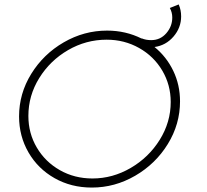

<svg xmlns="http://www.w3.org/2000/svg" viewBox="-20 -842 933 866"><path d="M792 -385Q792 -282 737 -192.5Q682 -103 590 -49.5Q498 4 394 4Q301 4 226 -38.5Q151 -81 108.5 -154.5Q66 -228 66 -317Q66 -420 121 -509Q176 -598 267.5 -651Q359 -704 463 -704Q547 -704 619 -668V-669Q638 -661 662 -661Q703 -661 730 -692Q757 -723 757 -763Q757 -786 746 -806L786 -822Q797 -797 797 -768Q797 -717 762.5 -677Q728 -637 677 -630Q731 -586 761.5 -522.5Q792 -459 792 -385ZM461 -663Q368 -663 287 -616Q206 -569 157 -490Q108 -411 108 -319Q108 -241 146 -176.5Q184 -112 250 -74.5Q316 -37 397 -37Q488 -37 569.5 -84.5Q651 -132 700.5 -211.5Q750 -291 750 -382Q750 -459 712 -523.5Q674 -588 607.5 -625.5Q541 -663 461 -663Z"/></svg>

Font: Gontserrat ExtraLight
Style: Italic
Weight: 275
Italic angle: -11.3°
Designer: Julieta Ulanovsky
Foundry: Julieta Ulanovsky
Version: Version 6.001